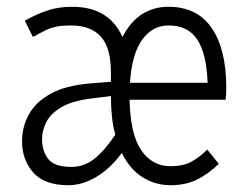

<svg xmlns="http://www.w3.org/2000/svg" viewBox="-20 -538 732 566"><path d="M45 -121Q45 -164 65 -200.5Q85 -237 129 -261.5Q173 -286 245 -292L307 -297V-324Q307 -398 277 -430.5Q247 -463 189 -463Q165 -463 148.5 -460Q132 -457 116 -449.5Q100 -442 77 -429L53 -477Q89 -497 121 -507.5Q153 -518 193 -518Q301 -518 341 -429Q387 -518 477 -518Q561 -518 604 -455.5Q647 -393 647 -280Q647 -270 646.5 -261Q646 -252 645 -244H362Q364 -142 396.5 -95Q429 -48 482 -48Q519 -48 543.5 -61Q568 -74 591 -97L625 -55Q593 -24 559.5 -8Q526 8 483 8Q437 8 399.5 -16Q362 -40 339 -87Q305 -41 264 -16.5Q223 8 181 8Q111 8 78 -29.5Q45 -67 45 -121ZM363 -294H592Q589 -380 561.5 -421.5Q534 -463 477 -463Q430 -463 399.5 -421.5Q369 -380 363 -294ZM104 -128Q104 -93 122 -69.5Q140 -46 191 -46Q227 -46 257 -69Q287 -92 320 -141Q313 -165 310 -194Q307 -223 307 -255L252 -248Q193 -241 161 -222Q129 -203 116.5 -178Q104 -153 104 -128Z"/></svg>

Font: Radio Canada Condensed Light
Style: Regular
Weight: 300
Width: 3
Designer: Charles Daoud, Etienne Aubert Bonn, Alexandre Saumier Demers, Jacques Le Bailly
Foundry: Radio-Canada
Version: Version 2.104; ttfautohint (v1.8.4.7-5d5b);gftools[0.9.28.de